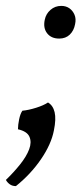

<svg xmlns="http://www.w3.org/2000/svg" viewBox="-66 -451 278 652"><path d="M97 -103Q114 -93 119.5 -70Q125 -47 117 -8Q108 39 73 90Q38 141 -12 181Q-24 181 -32.5 175Q-41 169 -46 160Q-19 134 2.5 107Q24 80 33 56Q42 32 34 13.5Q26 -5 -5 -12Q-5 -27 -1 -46Q3 -65 10 -75Q31 -77 56.5 -85Q82 -93 97 -103ZM135 -320Q108 -320 94 -338Q80 -356 86 -384Q90 -404 105.5 -417.5Q121 -431 142 -431Q158 -431 169.5 -423Q181 -415 187 -401Q193 -387 189 -369Q185 -347 171 -333.5Q157 -320 135 -320Z"/></svg>

Font: Vollkorn
Style: Italic
Weight: 400
Italic angle: -11°
Designer: Friedrich Althausen
Foundry: Friedrich Althausen
Version: Version 5.001